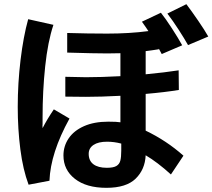

<svg xmlns="http://www.w3.org/2000/svg" viewBox="-20 -877 1018 920"><path d="M678 -133Q675 -65 630 -21Q585 23 490 23Q394 23 339 -20Q284 -63 284 -132Q284 -177 309 -214Q334 -251 382.5 -272.5Q431 -294 499 -294Q540 -294 557 -291V-418Q464 -413 392 -413L293 -414V-509L392 -507Q464 -507 557 -512V-622L494 -621Q434 -621 302 -625V-719Q401 -716 493 -716Q600 -716 691 -728Q683 -741 660 -773L751 -816Q774 -787 803.5 -741.5Q833 -696 853 -660L755 -618L741 -644V-641Q704 -635 678 -632V-521Q772 -530 836 -540L837 -446Q771 -435 678 -427V-251Q778 -203 859 -131L799 -41Q734 -100 678 -133ZM65 -365Q65 -478 78.5 -590Q92 -702 115 -785L236 -758Q209 -677 196.5 -559Q184 -441 184 -314V-284V-279Q183 -282 184 -263Q206 -306 238 -353L313 -309Q222 -144 217 -11L117 8Q90 -64 77.5 -161.5Q65 -259 65 -365ZM782 -812 873 -857Q898 -824 929.5 -778Q961 -732 978 -702L881 -661Q863 -693 835.5 -735.5Q808 -778 782 -812ZM493 -198Q451 -198 428 -182.5Q405 -167 405 -140Q405 -107 427.5 -90Q450 -73 492 -73Q523 -73 537.5 -81.5Q552 -90 556.5 -107Q561 -124 561 -155V-189Q527 -198 493 -198Z"/></svg>

Font: 카카오 큰글씨 ExtraBold
Style: Regular
Weight: 800
Designer: Park Young-rak; Lee Sang-min; Kim Jung-jin; Min Bon; Park Min-gyu;
Foundry: Kakao Corporation
Version: Version 2.003